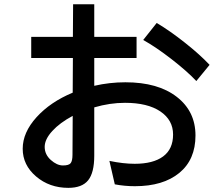

<svg xmlns="http://www.w3.org/2000/svg" viewBox="-20 -822 1040 904"><path d="M322.3 -385.7 323.2 -548.8H127V-648.4H323.2L324.2 -801.8H423.8V-648.4H623V-548.8H423.8V-418Q496.1 -434.6 570.3 -434.6Q723.6 -434.6 812 -366.2Q900.4 -297.9 900.4 -184.1Q900.4 -70.3 824.2 -7.8Q748 54.7 615.2 54.7Q566.4 54.7 520.5 45.9L495.1 -64.5Q560.5 -50.8 614.3 -50.8Q701.2 -50.8 748 -85.4Q794.9 -120.1 794.9 -188.5Q794.9 -256.8 734.9 -297.4Q674.8 -337.9 568.4 -337.9Q497.1 -337.9 423.8 -316.4V-88.9Q423.8 -8.8 395 26.9Q366.2 62.5 301.8 62.5Q212.9 62.5 149.9 8.8Q86.9 -44.9 86.9 -121.6Q86.9 -198.2 151.9 -270Q216.8 -341.8 322.3 -385.7ZM321.3 -93.8 322.3 -276.4Q261.7 -244.1 226.1 -205.1Q190.4 -166 190.4 -130.4Q190.4 -94.7 219.2 -68.8Q248 -43 276.4 -43Q304.7 -43 313 -54.2Q321.3 -65.4 321.3 -93.8ZM654.3 -633.8 717.8 -713.9Q780.3 -676.8 851.1 -620.6Q921.9 -564.5 966.8 -516.6L904.3 -440.4Q861.3 -486.3 787.6 -543.5Q713.9 -600.6 654.3 -633.8Z"/></svg>

Font: GenEi M Gothic v2 Medium
Style: Regular
Weight: 500
Version: Version 2.0